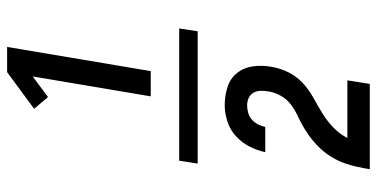

<svg xmlns="http://www.w3.org/2000/svg" viewBox="-280 -610 1060 540"><g transform="rotate(-90 250.0 -340.0)"><path d="M249 -446 305 -778 247 -735 214 -774 317 -850H388L320 -446ZM60 -314 68 -366H440L432 -314ZM284 170H44Q47 152 51 134Q55 116 61 99Q67 82 77 65Q87 48 99.5 34Q112 20 127 8Q142 -4 158.5 -14Q175 -24 192.5 -32Q210 -40 225.5 -51.5Q241 -63 250.5 -80Q260 -97 263 -115Q263 -115 263 -115.5Q263 -116 263 -116Q265 -127 264.5 -138Q264 -149 259 -157.5Q254 -166 244.5 -170.5Q235 -175 224 -175Q214 -175 203 -172Q192 -169 183.5 -161.5Q175 -154 170 -144Q165 -134 163 -124H92Q97 -147 108 -168.5Q119 -190 137 -206.5Q155 -223 178.5 -230.5Q202 -238 224 -238Q251 -238 275.5 -230Q300 -222 315 -203Q330 -184 333.5 -158Q337 -132 332 -106Q328 -82 317 -59.5Q306 -37 287.5 -19.5Q269 -2 246.5 10.5Q224 23 202.5 36Q181 49 162 67Q143 85 132 107H294Z"/></g></svg>

Font: iosevka_custom_sans_ss08
Style: Italic
Weight: 400
Italic angle: -10°
Designer: Belleve Invis
Foundry: Belleve Invis
Version: Version 10.3.0; ttfautohint (v1.8.3)